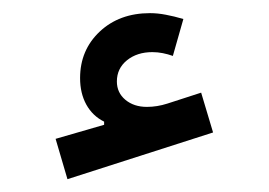

<svg xmlns="http://www.w3.org/2000/svg" viewBox="-20 -746 417 298"><path d="M264.6 -716.5Q250.4 -720.7 237.5 -723.1Q224.6 -725.6 212.8 -725.6Q165.3 -725.6 134.8 -697Q104.3 -668.3 104.3 -624.8Q104.3 -601.2 114 -583.6Q123.8 -566 141.6 -557.2V-552.3L66.3 -530.5L84.7 -467.9L310.7 -540.4L292.2 -602.2L239.7 -585.2Q223.8 -580.1 208 -580.1Q187.8 -580.1 174.6 -591.1Q161.4 -602.1 161.4 -619.6Q161.4 -639.7 177 -652.4Q192.7 -665.1 216.5 -665.1Q224.7 -665.1 232.7 -663.5Q240.7 -661.9 248.3 -659.2Z"/></svg>

Font: Estedad-FD VF
Style: Regular
Weight: 100
Designer: Amin Abedi
Version: Version 7.3